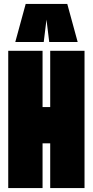

<svg xmlns="http://www.w3.org/2000/svg" viewBox="-20 -959 473 979"><path d="M22 0V-700H197V-413H236V-700H411V0H236V-228H197V0ZM58 -745 111 -939H323L376 -745H231L217 -859L203 -745Z"/></svg>

Font: Georama ExtraCondensed Black
Style: Regular
Weight: 900
Width: 2
Designer: Jean-Baptiste Levee
Foundry: Production Type
Version: Version 1.000